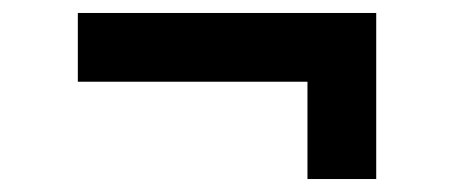

<svg xmlns="http://www.w3.org/2000/svg" viewBox="-20 -431 700 296"><path d="M560 -155H454V-305H100V-411H560Z"/></svg>

Font: Wix Madefor Display
Style: Bold
Weight: 700
Designer: Dalton Maag Ltd
Foundry: Dalton Maag Ltd
Version: Version 3.100